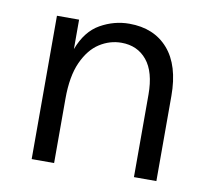

<svg xmlns="http://www.w3.org/2000/svg" viewBox="-63 -578 715 649"><g transform="rotate(10 294.5 -254.0)"><path d="M513 0H436V-283Q436 -361 403.5 -400.5Q371 -440 316 -440Q276 -440 241 -417.5Q206 -395 184 -346.5Q162 -298 162 -221V0H85V-492H161V-391Q185 -455 232 -481.5Q279 -508 331 -508Q416 -508 464.5 -452.5Q513 -397 513 -292Z"/></g></svg>

Font: Wix Madefor Text
Style: Regular
Weight: 400
Designer: Dalton Maag Ltd
Foundry: Dalton Maag Ltd
Version: Version 3.100